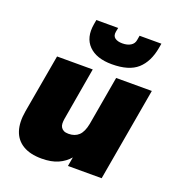

<svg xmlns="http://www.w3.org/2000/svg" viewBox="-129 -798 828 910"><g transform="rotate(20 285.0 -343.0)"><path d="M182 10Q124 10 87.5 -12Q51 -34 37.5 -75Q24 -116 34 -174L86 -470H266L220 -203Q218 -190 218.5 -179.5Q219 -169 224 -161Q229 -153 238 -148.5Q247 -144 262 -144Q294 -144 313.5 -162.5Q333 -181 341 -223L384 -470H564L482 0H312L320 -46Q298 -20 264.5 -5Q231 10 182 10ZM342 -524Q264 -524 225 -563.5Q186 -603 198 -673L202 -696H312L308 -676Q304 -654 317.5 -644Q331 -634 355 -634Q380 -634 396.5 -644Q413 -654 416 -673L420 -696H530L526 -673Q513 -600 470.5 -562Q428 -524 342 -524Z"/></g></svg>

Font: Gantari Black
Style: Italic
Weight: 900
Italic angle: -10°
Version: Version 1.000